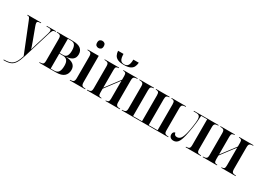

<svg xmlns="http://www.w3.org/2000/svg" viewBox="-12 -1703 3956 2881"><g transform="rotate(30 1966.0 -262.5)"><path d="M28 224Q81 224 117 215.5Q153 207 178.5 186Q204 165 223.5 128Q243 91 262 32L59 -474Q46 -506 37.5 -516Q29 -526 10 -526H1V-536H238V-526H229Q199 -526 187 -519Q175 -512 175 -497Q175 -487 179 -473Q183 -459 189 -442L267 -232Q277 -203 284 -184Q291 -165 296.5 -148.5Q302 -132 308 -112Q315 -137 323 -165Q331 -193 339 -219L408 -443Q418 -480 418 -495Q418 -511 407.5 -518.5Q397 -526 369 -526H335V-536H497V-526H492Q462 -526 449 -512Q436 -498 422 -454L277 22Q250 110 220.5 155.5Q191 201 149.5 217.5Q108 234 45 234H28Z M513 0V-10H525Q555 -10 571.5 -21.5Q588 -33 588 -78V-458Q588 -501 571 -513.5Q554 -526 525 -526H513V-536H783Q878 -536 921.5 -502Q965 -468 965 -405Q965 -348 930 -317Q895 -286 822 -279V-277Q987 -267 987 -148Q987 -79 942.5 -39.5Q898 0 803 0ZM765 -280Q810 -280 829 -312Q848 -344 848 -402Q848 -465 828.5 -495.5Q809 -526 765 -526H706V-280ZM768 -10Q819 -10 841.5 -43.5Q864 -77 864 -150Q864 -212 839.5 -241Q815 -270 766 -270H706V-10Z M1171 -635Q1147 -635 1130.5 -649.5Q1114 -664 1114 -697Q1114 -731 1130.5 -745Q1147 -759 1171 -759Q1195 -759 1212 -745Q1229 -731 1229 -697Q1229 -664 1212 -649.5Q1195 -635 1171 -635ZM1042 0V-10H1054Q1085 -10 1101 -24Q1117 -38 1117 -83V-456Q1117 -499 1101 -512.5Q1085 -526 1055 -526H1044V-536H1235V-82Q1235 -37 1251 -23.5Q1267 -10 1298 -10H1309V0Z M1628 -606Q1561 -606 1523 -623Q1485 -640 1468 -671.5Q1451 -703 1448 -747H1542Q1544 -672 1564 -644Q1584 -616 1628 -616Q1670 -616 1691 -644.5Q1712 -673 1713 -747H1807Q1804 -703 1787 -671.5Q1770 -640 1732 -623Q1694 -606 1628 -606ZM1339 0V-10H1351Q1381 -10 1397.5 -22Q1414 -34 1414 -80V-456Q1414 -502 1397.5 -514Q1381 -526 1351 -526H1339V-536H1588V-526H1581Q1557 -526 1544.5 -515Q1532 -504 1532 -465V-156L1717 -401V-466Q1717 -503 1704.5 -514.5Q1692 -526 1670 -526H1663V-536H1910V-526H1899Q1868 -526 1851.5 -514Q1835 -502 1835 -456V-81Q1835 -36 1851.5 -23Q1868 -10 1899 -10H1910V0H1661V-10H1670Q1693 -10 1705 -22Q1717 -34 1717 -75V-383L1532 -138V-72Q1532 -32 1544.5 -21Q1557 -10 1580 -10H1587V0Z M1942 0V-10H1954Q1984 -10 2000.5 -22Q2017 -34 2017 -77V-458Q2017 -501 2000.5 -513.5Q1984 -526 1954 -526H1942V-536H2193V-526H2189Q2161 -526 2147 -514Q2133 -502 2133 -458V-11H2288V-459Q2288 -502 2274 -514Q2260 -526 2233 -526H2228V-536H2463V-526H2459Q2431 -526 2417.5 -514Q2404 -502 2404 -458V-11H2558V-458Q2558 -502 2544.5 -514Q2531 -526 2503 -526H2498V-536H2748V-526H2737Q2706 -526 2690 -514Q2674 -502 2674 -458V-77Q2674 -34 2690 -22Q2706 -10 2736 -10H2748V0Z M2840 7Q2805 7 2785.5 -11.5Q2766 -30 2766 -62Q2766 -85 2778 -99Q2790 -113 2807 -113Q2813 -66 2859 -66Q2897 -66 2922 -98Q2947 -130 2967 -218Q2972 -238 2977.5 -269.5Q2983 -301 2988 -334.5Q2993 -368 2996 -398Q2999 -428 2999 -446Q2999 -482 2989.5 -499Q2980 -516 2963.5 -521Q2947 -526 2926 -526H2884V-536H3312V-526H3306Q3271 -526 3255 -513.5Q3239 -501 3239 -460V-78Q3239 -35 3254.5 -22.5Q3270 -10 3304 -10H3312V0H3050V-10H3056Q3090 -10 3105 -22.5Q3120 -35 3120 -78V-525H3016Q3011 -416 2996 -320.5Q2981 -225 2965 -155Q2943 -63 2914 -28Q2885 7 2840 7Z M3345 0V-10H3357Q3387 -10 3403.5 -22Q3420 -34 3420 -80V-456Q3420 -502 3403.5 -514Q3387 -526 3357 -526H3345V-536H3594V-526H3587Q3563 -526 3550.5 -515Q3538 -504 3538 -465V-156L3723 -401V-466Q3723 -503 3710.5 -514.5Q3698 -526 3676 -526H3669V-536H3916V-526H3905Q3874 -526 3857.5 -514Q3841 -502 3841 -456V-81Q3841 -36 3857.5 -23Q3874 -10 3905 -10H3916V0H3667V-10H3676Q3699 -10 3711 -22Q3723 -34 3723 -75V-383L3538 -138V-72Q3538 -32 3550.5 -21Q3563 -10 3586 -10H3593V0Z"/></g></svg>

Font: Noto Serif Display Condensed SemiBold
Style: Regular
Weight: 600
Width: 3
Designer: Monotype Design Team
Foundry: Monotype Imaging Inc.
Version: Version 2.009